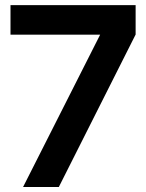

<svg xmlns="http://www.w3.org/2000/svg" viewBox="-20 -748 585 768"><path d="M72.3 0H215.3L522.5 -609.9V-727.5H22V-609.4H380.4V-608.9Z"/></svg>

Font: Raveo Display Display SemiBold
Style: Regular
Weight: 600
Designer: Jakub Foglar, Rasmus Andersson (Inter)
Foundry: Jakubfoglar.com
Version: Version 1.100;Glyphs 3.2.3 (3260)